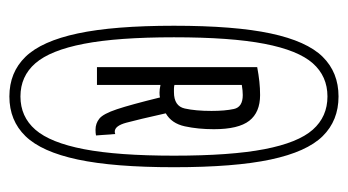

<svg xmlns="http://www.w3.org/2000/svg" viewBox="-182 -750 724 399"><g transform="rotate(90 179.5 -550.0)"><path d="M180 -208Q130 -208 97.5 -241.5Q65 -275 49 -350Q33 -425 33 -550Q33 -676 49 -751Q65 -826 97.5 -859Q130 -892 180 -892Q230 -892 262.5 -859Q295 -826 311 -751Q327 -676 327 -550Q327 -425 311 -350Q295 -275 262.5 -241.5Q230 -208 180 -208ZM180 -231Q222 -231 249 -262Q276 -293 289.5 -363Q303 -433 303 -550Q303 -668 289.5 -738Q276 -808 249 -838.5Q222 -869 180 -869Q138 -869 111 -838.5Q84 -808 70.5 -738Q57 -668 57 -550Q57 -433 70.5 -363Q84 -293 111 -262Q138 -231 180 -231ZM249 -387Q236 -387 226 -395Q216 -403 206.5 -431.5Q197 -460 182 -521Q179 -520 172 -520Q169 -520 164.5 -520.5Q160 -521 156 -522V-390H119V-723Q135 -726 149 -727.5Q163 -729 177 -729Q213 -729 230.5 -706.5Q248 -684 248 -633Q248 -600 242 -572.5Q236 -545 215 -533Q228 -475 234.5 -451Q241 -427 253 -427Q256 -427 258 -428L261 -388Q256 -387 249 -387ZM171 -550Q200 -550 205 -572.5Q210 -595 210 -628Q210 -656 206 -674.5Q202 -693 177 -693Q168 -693 156 -691V-551Q160 -550 164 -550Q168 -550 171 -550Z"/></g></svg>

Font: Georama Extra Condensed Light
Style: Regular
Weight: 300
Width: 2
Designer: Jean-Baptiste Levee
Foundry: Production Type
Version: Version 1.000